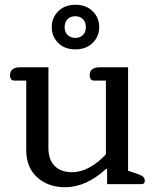

<svg xmlns="http://www.w3.org/2000/svg" viewBox="-20 -772 652 805"><path d="M197 -658Q197 -698 224.5 -725Q252 -752 296 -752Q341 -752 368.5 -725Q396 -698 396 -658Q396 -619 368.5 -592Q341 -565 296 -565Q251 -565 224 -592Q197 -619 197 -658ZM340 -658Q340 -680 327.5 -692Q315 -704 296 -704Q276 -704 263.5 -692Q251 -680 251 -658Q251 -637 264 -625Q277 -613 296 -613Q315 -613 327.5 -625Q340 -637 340 -658ZM90 -142V-434H41Q22 -434 22 -457Q22 -474 33.5 -482Q45 -490 65 -490H183V-150Q183 -104 208.5 -77Q234 -50 282 -50Q319 -50 356 -70.5Q393 -91 424 -125V-434H376Q356 -434 356 -457Q356 -474 367.5 -482Q379 -490 399 -490H517V-56L556 -43Q573 -37 580 -31Q587 -25 587 -14Q587 0 574 0H429V-64H425Q341 13 253 13Q182 13 136 -28.5Q90 -70 90 -142Z"/></svg>

Font: Maitree Medium
Style: Regular
Weight: 500
Designer: CadsonDemak Team
Foundry: CadsonDemak
Version: Version 1.000